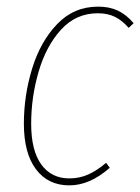

<svg xmlns="http://www.w3.org/2000/svg" viewBox="-20 -549 423 579"><path d="M383 -479 368 -465Q349 -487 327 -498Q305 -509 275 -509Q209 -509 164 -459.5Q119 -410 96.5 -333Q74 -256 74 -176Q74 -95 104.5 -53Q135 -11 189 -11Q220 -11 246.5 -23Q273 -35 300 -58L311 -43Q251 10 189 10Q125 10 88.5 -38.5Q52 -87 52 -176Q52 -261 77 -342.5Q102 -424 152.5 -476.5Q203 -529 276 -529Q310 -529 335.5 -517Q361 -505 383 -479Z"/></svg>

Font: Fira Sans Extra Condensed Thin
Style: Italic
Weight: 250
Width: 3
Italic angle: -8°
Designer: Carrois Corporate & Edenspiekermann AG
Foundry: Carrois Corporate GbR & Edenspiekermann AG
Version: Version 4.203